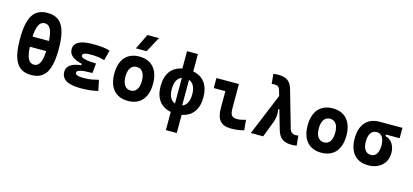

<svg xmlns="http://www.w3.org/2000/svg" viewBox="-77 -1409 4841 2248"><g transform="rotate(15 2344.0 -285.0)"><path d="M293 9.8C457.5 9.8 527.8 -102.5 527.8 -366.2C527.8 -629.9 457.5 -742.2 293 -742.2C128.4 -742.2 58.1 -629.9 58.1 -366.2C58.1 -102.5 128.4 9.8 293 9.8ZM293 -115.2C231.4 -115.2 200.2 -172.9 193.8 -306.2H392.1C385.7 -172.9 354.5 -115.2 293 -115.2ZM193.8 -429.2C200.7 -560.5 231.9 -617.2 293 -617.2C354 -617.2 385.3 -560.5 392.1 -429.2Z M891.6 9.8C976.6 9.8 1047.9 0.5 1102.1 -13.7L1075.2 -142.1C1031.2 -130.9 980 -115.2 895.5 -115.2C827.6 -115.2 793.9 -127.9 793.9 -153.8C793.9 -183.6 851.1 -198.2 965.8 -198.2H981.4L993.2 -316.4C869.6 -319.8 808.6 -335.9 808.6 -364.7C808.6 -390.1 842.3 -402.3 910.2 -402.3C973.1 -402.3 1027.3 -395 1075.2 -379.9L1106.9 -502.9C1064 -519.5 995.6 -527.3 899.4 -527.3C748.5 -527.3 673.3 -486.8 673.3 -405.3C673.3 -338.9 726.1 -293.9 832.5 -270.5V-253.4C716.3 -239.7 658.7 -198.2 658.7 -128.4C658.7 -35.6 735.8 9.8 891.6 9.8Z M1464.8 9.8C1613.8 9.8 1699.7 -87.9 1699.7 -258.8C1699.7 -429.7 1613.8 -527.3 1464.8 -527.3C1315.9 -527.3 1230 -429.7 1230 -258.8C1230 -87.9 1315.9 9.8 1464.8 9.8ZM1464.8 -115.7C1401.9 -115.7 1365.2 -167.5 1365.2 -258.8C1365.2 -350.6 1401.9 -401.9 1464.8 -401.9C1528.3 -401.9 1564.5 -350.6 1564.5 -258.8C1564.5 -167.5 1528.3 -115.7 1464.8 -115.7ZM1397.5 -609.4H1527.8L1628.4 -794.9H1488.3Z M1984.9 224.6H2116.7V3.9C2241.2 -19 2310.1 -110.8 2310.1 -258.8C2310.1 -406.7 2241.2 -498.5 2116.7 -521.5V-732.4H1984.9V-521.5C1860.4 -498.5 1791.5 -406.7 1791.5 -258.8C1791.5 -110.8 1860.4 -19 1984.9 3.9ZM2007.3 -103.5C1955.1 -121.6 1926.8 -175.3 1926.8 -258.8C1926.8 -342.3 1955.1 -396 2007.3 -414.1ZM2094.2 -414.1C2146.5 -396 2174.8 -342.3 2174.8 -258.8C2174.8 -175.3 2146.5 -121.6 2094.2 -103.5Z M2716.8 9.8C2772.5 9.8 2818.4 3.9 2871.6 -10.7L2859.9 -134.3C2816.9 -121.6 2785.2 -115.7 2755.9 -115.7C2684.6 -115.7 2671.4 -150.9 2671.4 -232.9V-517.6H2398.9V-396H2539.6V-195.3C2539.6 -51.8 2591.3 9.8 2716.8 9.8Z M3451.2 9.8C3474.1 9.8 3489.7 8.3 3511.2 3.9L3499.5 -115.2C3484.9 -112.3 3475.6 -111.3 3464.8 -111.3C3429.7 -111.3 3403.8 -130.4 3392.6 -170.4L3265.1 -615.2C3237.3 -712.9 3181.6 -742.2 3089.8 -742.2C3066.9 -742.2 3051.3 -740.7 3029.8 -736.3L3041.5 -617.2C3056.2 -620.1 3064.5 -621.1 3076.2 -621.1C3109.4 -621.1 3132.3 -610.4 3143.6 -570.3L3162.6 -504.4L2954.1 0H3104L3178.7 -194.3C3195.8 -239.3 3203.6 -294.4 3190.9 -350.6L3205.1 -355L3272 -122.6C3301.3 -21 3357.9 9.8 3451.2 9.8Z M3808.6 9.8C3957.5 9.8 4043.5 -87.9 4043.5 -258.8C4043.5 -429.7 3957.5 -527.3 3808.6 -527.3C3659.7 -527.3 3573.7 -429.7 3573.7 -258.8C3573.7 -87.9 3659.7 9.8 3808.6 9.8ZM3808.6 -115.7C3745.6 -115.7 3709 -167.5 3709 -258.8C3709 -350.6 3745.6 -401.9 3808.6 -401.9C3872.1 -401.9 3908.2 -350.6 3908.2 -258.8C3908.2 -167.5 3872.1 -115.7 3808.6 -115.7Z M4377.4 9.8C4514.6 9.8 4605 -74.2 4605 -201.2C4605 -289.1 4554.2 -360.8 4486.8 -372.6V-392.1H4653.3V-517.6H4377.4C4230 -517.6 4145 -421.4 4145 -253.9C4145 -85.9 4230 9.8 4377.4 9.8ZM4377.4 -115.7C4315.4 -115.7 4280.3 -165.5 4280.3 -253.9C4280.3 -342.3 4315.4 -392.1 4377.4 -392.1C4436 -392.1 4469.7 -342.3 4469.7 -253.9C4469.7 -165.5 4436 -115.7 4377.4 -115.7Z"/></g></svg>

Font: CaskaydiaCove Nerd Font
Style: Bold
Weight: 700
Designer: Aaron Bell
Foundry: Saja Typeworks
Version: Version 2111.1;Nerd Fonts 2.3.0